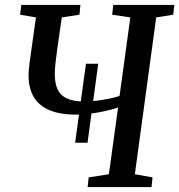

<svg xmlns="http://www.w3.org/2000/svg" viewBox="-20 -763 731 783"><path d="M286.5 -181 330.5 -503H380.5L337 -181ZM337.5 0 341.5 -39.5 424 -52.5 461.5 -324.5Q436 -316 406 -309.5Q376 -303 346 -299.2Q316 -295.5 291 -295.5Q239 -295.5 202 -306.5Q165 -317.5 141.8 -338.2Q118.5 -359 107.5 -388.5Q96.5 -418 96.5 -454.5Q96.5 -467 97.8 -480.5Q99 -494 100.5 -506.5L126.5 -692L62 -703L67 -743H308L304 -703L232 -692L214 -567Q210 -537.5 206.8 -510.2Q203.5 -483 203.5 -460Q203.5 -424 214.5 -399.2Q225.5 -374.5 252 -361.8Q278.5 -349 325 -349Q347 -349 373.8 -352.2Q400.5 -355.5 425.5 -360.8Q450.5 -366 467.5 -371.5L511.5 -692L437.5 -703L442 -743H691L686.5 -703L617 -692L530 -52.5L602 -39.5L598 0Z"/></svg>

Font: Merriweather 36pt
Style: Italic
Weight: 400
Italic angle: -7.8°
Version: Version 2.101